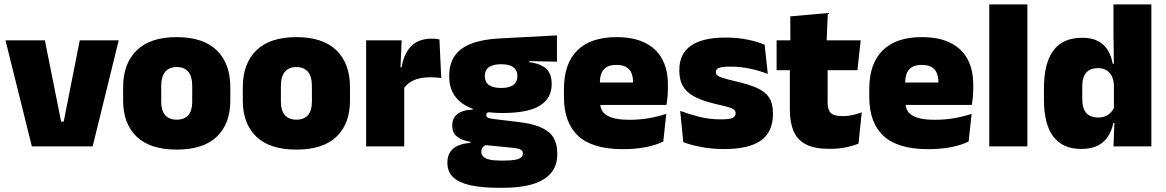

<svg xmlns="http://www.w3.org/2000/svg" viewBox="-20 -680 5415 892"><path d="M264 -115H276L350.5 -492.5H531.5L410.5 0H128L5.5 -492.5H188.5Z M801 15Q677.5 15 614.8 -45.2Q552 -105.5 552 -212.5V-275Q552 -384.5 615 -446Q678 -507.5 801 -507.5Q924.5 -507.5 987.2 -446Q1050 -384.5 1050 -275V-212.5Q1050 -105.5 987.5 -45.2Q925 15 801 15ZM801 -124Q836.5 -124 854.8 -145.2Q873 -166.5 873 -206V-282Q873 -324.5 854.8 -346.5Q836.5 -368.5 801 -368.5Q766 -368.5 747.5 -346.5Q729 -324.5 729 -282V-206Q729 -166.5 747.5 -145.2Q766 -124 801 -124Z M1357 15Q1233.5 15 1170.8 -45.2Q1108 -105.5 1108 -212.5V-275Q1108 -384.5 1171 -446Q1234 -507.5 1357 -507.5Q1480.5 -507.5 1543.2 -446Q1606 -384.5 1606 -275V-212.5Q1606 -105.5 1543.5 -45.2Q1481 15 1357 15ZM1357 -124Q1392.5 -124 1410.8 -145.2Q1429 -166.5 1429 -206V-282Q1429 -324.5 1410.8 -346.5Q1392.5 -368.5 1357 -368.5Q1322 -368.5 1303.5 -346.5Q1285 -324.5 1285 -282V-206Q1285 -166.5 1303.5 -145.2Q1322 -124 1357 -124Z M1855.5 -267.5 1804.5 -367.5H1846Q1856 -430 1890 -465.2Q1924 -500.5 1987.5 -500.5Q1997 -500.5 2005.2 -499.5Q2013.5 -498.5 2021.5 -497L2030 -317Q2020 -319 2006.2 -320Q1992.5 -321 1979.5 -321Q1932.5 -321 1901.5 -306.8Q1870.5 -292.5 1855.5 -267.5ZM1858 0H1681V-492.5H1846L1839 -329.5H1858Z M2314.5 -155Q2189.5 -155 2128.2 -199.2Q2067 -243.5 2067 -322V-328Q2067 -383 2092.2 -420Q2117.5 -457 2169.5 -477.2Q2221.5 -497.5 2301.5 -501.5L2567.5 -515.5V-393.5L2439.5 -396V-391Q2475 -386.5 2498 -374.5Q2521 -362.5 2532 -342Q2543 -321.5 2543 -291.5V-288.5Q2543 -223.5 2488 -189.2Q2433 -155 2314.5 -155ZM2305.5 66H2322Q2355 66 2374 62.2Q2393 58.5 2401.2 51.2Q2409.5 44 2409.5 34V33Q2409.5 19 2396.2 13.8Q2383 8.5 2360 6.5L2213 -8L2250.5 -10.5Q2240 -8.5 2232.2 -3.8Q2224.5 1 2220.2 8.2Q2216 15.5 2216 25.5V26.5Q2216 38.5 2224.8 47.5Q2233.5 56.5 2253.2 61.2Q2273 66 2305.5 66ZM2318 192.5H2297.5Q2220.5 192.5 2167 181Q2113.5 169.5 2086 144Q2058.5 118.5 2058.5 77V75Q2058.5 46.5 2071 27Q2083.5 7.5 2107.5 -3.2Q2131.5 -14 2165 -16V-21Q2125.5 -28 2103.2 -45.5Q2081 -63 2081 -96V-97Q2081 -121 2092.2 -137Q2103.5 -153 2124.8 -161.5Q2146 -170 2176 -170.5V-190L2293.5 -160H2262Q2250 -160 2244.5 -156.5Q2239 -153 2239 -146V-145.5Q2239 -136 2248.5 -132.5Q2258 -129 2278.5 -126.5L2394 -112.5Q2482 -102 2525.5 -69.2Q2569 -36.5 2569 33V36.5Q2569 89.5 2539.8 124Q2510.5 158.5 2454.5 175.5Q2398.5 192.5 2318 192.5ZM2308 -271.5Q2334 -271.5 2350.5 -277.8Q2367 -284 2375.2 -296Q2383.5 -308 2383.5 -325V-328Q2383.5 -345 2375.2 -357Q2367 -369 2350.5 -375.2Q2334 -381.5 2308 -381.5Q2282.5 -381.5 2265.8 -375.2Q2249 -369 2240.8 -357.2Q2232.5 -345.5 2232.5 -328V-325Q2232.5 -308 2240.8 -296Q2249 -284 2265.8 -277.8Q2282.5 -271.5 2308 -271.5Z M2874 13Q2732.5 13 2666.2 -48.5Q2600 -110 2600 -228.5V-267Q2600 -384.5 2662.2 -446Q2724.5 -507.5 2844 -507.5Q2923.5 -507.5 2976.5 -481.2Q3029.5 -455 3056.2 -405.8Q3083 -356.5 3083 -287V-271.5Q3083 -251.5 3081.2 -230.8Q3079.5 -210 3076 -192.5H2917.5Q2919.5 -223 2920.2 -250Q2921 -277 2921 -298.5Q2921 -324.5 2913 -342.2Q2905 -360 2888 -369.2Q2871 -378.5 2844 -378.5Q2803.5 -378.5 2785.2 -357.5Q2767 -336.5 2767 -298V-253.5L2768 -234.5V-203.5Q2768 -188 2773.5 -173.5Q2779 -159 2793.8 -147.8Q2808.5 -136.5 2835.8 -130Q2863 -123.5 2906.5 -123.5Q2951 -123.5 2993.5 -130.8Q3036 -138 3075.5 -151L3061.5 -22.5Q3027 -5.5 2979.2 3.8Q2931.5 13 2874 13ZM3040.5 -192.5H2693.5V-296.5H3040.5Z M3344 12.5Q3285.5 12.5 3237.5 3Q3189.5 -6.5 3154.5 -19.5L3140 -165Q3179 -150 3226.8 -137.8Q3274.5 -125.5 3328.5 -125.5Q3368 -125.5 3382.8 -132Q3397.5 -138.5 3397.5 -153V-154Q3397.5 -165 3389 -171.5Q3380.5 -178 3359.2 -183.8Q3338 -189.5 3300.5 -198Q3239 -212.5 3203 -232.8Q3167 -253 3151.5 -282Q3136 -311 3136 -351V-355Q3136 -431 3190.8 -468.2Q3245.5 -505.5 3350.5 -505.5Q3407 -505.5 3453.8 -495.8Q3500.5 -486 3532.5 -472L3547 -336.5Q3510.5 -351 3465.5 -360.8Q3420.5 -370.5 3373.5 -370.5Q3346.5 -370.5 3331.8 -367.8Q3317 -365 3311.5 -359.5Q3306 -354 3306 -346V-345Q3306 -336 3313 -329.8Q3320 -323.5 3339.5 -317.5Q3359 -311.5 3396.5 -302.5Q3458 -288.5 3496.5 -271.5Q3535 -254.5 3553 -227.2Q3571 -200 3571 -153.5V-150.5Q3571 -67.5 3515.5 -27.5Q3460 12.5 3344 12.5Z M3833 11.5Q3764.5 11.5 3724.2 -9.2Q3684 -30 3666.8 -71Q3649.5 -112 3649.5 -172V-436H3825V-202Q3825 -170 3839.5 -155.2Q3854 -140.5 3896.5 -140.5Q3919.5 -140.5 3942.2 -145.8Q3965 -151 3983.5 -158L3968.5 -13Q3942.5 -2 3908.5 4.8Q3874.5 11.5 3833 11.5ZM3963.5 -354H3588V-492.5H3978.5ZM3820 -480.5H3652L3651.5 -604L3826 -619.5Z M4292.5 13Q4151 13 4084.8 -48.5Q4018.5 -110 4018.5 -228.5V-267Q4018.5 -384.5 4080.8 -446Q4143 -507.5 4262.5 -507.5Q4342 -507.5 4395 -481.2Q4448 -455 4474.8 -405.8Q4501.5 -356.5 4501.5 -287V-271.5Q4501.5 -251.5 4499.8 -230.8Q4498 -210 4494.5 -192.5H4336Q4338 -223 4338.8 -250Q4339.5 -277 4339.5 -298.5Q4339.5 -324.5 4331.5 -342.2Q4323.5 -360 4306.5 -369.2Q4289.5 -378.5 4262.5 -378.5Q4222 -378.5 4203.8 -357.5Q4185.5 -336.5 4185.5 -298V-253.5L4186.5 -234.5V-203.5Q4186.5 -188 4192 -173.5Q4197.5 -159 4212.2 -147.8Q4227 -136.5 4254.2 -130Q4281.5 -123.5 4325 -123.5Q4369.5 -123.5 4412 -130.8Q4454.5 -138 4494 -151L4480 -22.5Q4445.5 -5.5 4397.8 3.8Q4350 13 4292.5 13ZM4459 -192.5H4112V-296.5H4459Z M4753 0H4576V-659.5H4753Z M5002.5 12Q4917.5 12 4873.8 -45.2Q4830 -102.5 4830 -217V-269.5Q4830 -386 4873.8 -445.2Q4917.5 -504.5 5007.5 -504.5Q5051.5 -504.5 5080.5 -489.5Q5109.5 -474.5 5126.2 -447.5Q5143 -420.5 5149.5 -383.5H5195L5155 -281Q5154.5 -307 5145.8 -325.2Q5137 -343.5 5120.8 -353.5Q5104.5 -363.5 5080.5 -363.5Q5045 -363.5 5026.5 -342.5Q5008 -321.5 5008 -279.5V-219Q5008 -176.5 5026.8 -155.2Q5045.5 -134 5083 -134Q5101.5 -134 5116.2 -140.5Q5131 -147 5141.5 -158.5Q5152 -170 5158 -185L5201.5 -109H5152.5Q5145.5 -75 5128.5 -47.5Q5111.5 -20 5081 -4Q5050.5 12 5002.5 12ZM5329 0H5153L5158 -128.5L5155 -153V-350V-372.5L5153 -517V-659.5H5329Z"/></svg>

Font: Anek Malayalam Medium ExtraBold
Style: Regular
Weight: 800
Version: Version 1.003